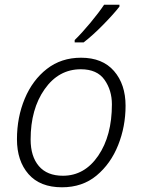

<svg xmlns="http://www.w3.org/2000/svg" viewBox="-20 -786 604 815"><path d="M243 9Q330 9 390 -41Q450 -91 481.5 -170Q513 -249 513 -337Q513 -428 464 -484.5Q415 -541 324 -541Q240 -541 179 -493.5Q118 -446 85 -367Q52 -288 52 -195Q52 -103 101 -47Q150 9 243 9ZM247 -40Q180 -40 145 -81Q110 -122 110 -194Q110 -323 169.5 -407.5Q229 -492 323 -492Q392 -492 423.5 -447.5Q455 -403 455 -343Q455 -210 397 -125Q339 -40 247 -40ZM297 -606H335Q374 -636 419 -682Q464 -728 487 -758V-766H422Q400 -733 363.5 -689Q327 -645 297 -616Z"/></svg>

Font: Noto Sans UI Light
Style: Italic
Weight: 300
Italic angle: -12°
Designer: Monotype Design Team
Foundry: Monotype Imaging Inc.
Version: Version 1.901